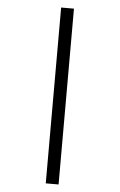

<svg xmlns="http://www.w3.org/2000/svg" viewBox="-64 -804 679 1089"><g transform="rotate(5 275.5 -259.5)"><path d="M239 -760H312V241H239Z"/></g></svg>

Font: uguzrati05
Style: Book
Weight: 400
Designer: Jelle Bosma - Monotype Design Team, Universal Thirst
Foundry: Monotype Imaging Inc.
Version: Version 2.106